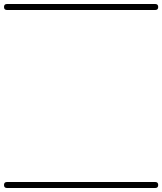

<svg xmlns="http://www.w3.org/2000/svg" viewBox="-35 -575 811 960"><path d="M0 -555Q185 -555 370.5 -555Q556 -555 741 -555Q756 -555 756 -540Q756 -525 741 -525Q556 -525 370.5 -525Q185 -525 0 -525Q-15 -525 -15 -540Q-15 -555 0 -555ZM0 335Q185 335 370.5 335Q556 335 741 335Q756 335 756 350Q756 365 741 365Q556 365 370.5 365Q185 365 0 365Q-15 365 -15 350Q-15 335 0 335Z"/></svg>

Font: FRB American Cursive Just Guidelines
Style: Italic
Weight: 400
Italic angle: -25°
Version: Version 2.0;Modular Font Editor K font №1